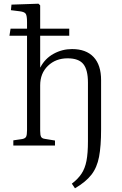

<svg xmlns="http://www.w3.org/2000/svg" viewBox="-20 -786 657 1037"><path d="M385 231 368 206Q401 181 420 152.5Q439 124 447 83Q455 42 455 -23V-340Q455 -409 430 -440Q405 -471 345 -471Q281 -471 239 -430.5Q197 -390 197 -325V-79Q197 -56 202 -47Q207 -38 222 -36L277 -27V0H52V-28L100 -35Q116 -38 121 -47.5Q126 -57 126 -83V-593H31L37 -631H126V-667Q126 -701 119 -711.5Q112 -722 87 -725L39 -731L42 -761L188 -766L197 -757V-631H354V-593H197V-422H198Q223 -470 269.5 -495.5Q316 -521 369 -521Q445 -521 485.5 -478Q526 -435 526 -353V-87Q526 3 515 61Q504 119 473.5 158Q443 197 385 231Z"/></svg>

Font: Literata 36pt Light
Style: Regular
Weight: 300
Designer: Latin by Veronika Burian and Jose Scaglione. Greek by Irene Vlachou. Cyrillic by Vera Evstafieva.
Foundry: TypeTogether
Version: Version 3.002